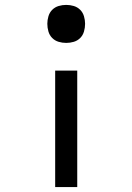

<svg xmlns="http://www.w3.org/2000/svg" viewBox="-20 -558 540 783"><path d="M250 -383Q234 -383 219 -387.5Q204 -392 193 -403Q182 -414 177.5 -429.5Q173 -445 173 -461Q173 -476 177.5 -491.5Q182 -507 193 -518Q204 -529 219 -533.5Q234 -538 250 -538Q266 -538 281 -533.5Q296 -529 307 -518Q318 -507 322.5 -491.5Q327 -476 327 -461Q327 -445 322.5 -429.5Q318 -414 307 -403Q296 -392 281 -387.5Q266 -383 250 -383ZM205 205V-270H295V205Z"/></svg>

Font: Iosevka Slab Medium
Style: Regular
Weight: 500
Monospace: yes
Designer: Belleve Invis
Foundry: Belleve Invis
Version: Version 11.1.1; ttfautohint (v1.8.3)